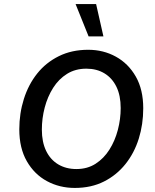

<svg xmlns="http://www.w3.org/2000/svg" viewBox="-20 -915 763 945"><path d="M348 10Q273 10 211 -23.5Q149 -57 112 -121.5Q75 -186 75 -278Q75 -357 97.5 -428Q120 -499 163 -553Q206 -607 269.5 -638.5Q333 -670 414 -670Q489 -670 550.5 -636Q612 -602 648.5 -538Q685 -474 685 -382Q685 -303 663 -232.5Q641 -162 597.5 -107.5Q554 -53 491.5 -21.5Q429 10 348 10ZM356 -83Q410 -83 450.5 -109Q491 -135 518.5 -178.5Q546 -222 560 -275.5Q574 -329 574 -383Q574 -445 553 -488Q532 -531 494 -554Q456 -577 405 -577Q351 -577 310 -551.5Q269 -526 241.5 -482.5Q214 -439 200 -385.5Q186 -332 186 -277Q186 -216 207 -172.5Q228 -129 266.5 -106Q305 -83 356 -83ZM453 -895 489 -736H416L352 -895Z"/></svg>

Font: Kantumruy Pro Medium
Style: Italic
Weight: 500
Italic angle: -13°
Designer: Sovichet Tep
Foundry: Sovichet Tep
Version: Version 1.002